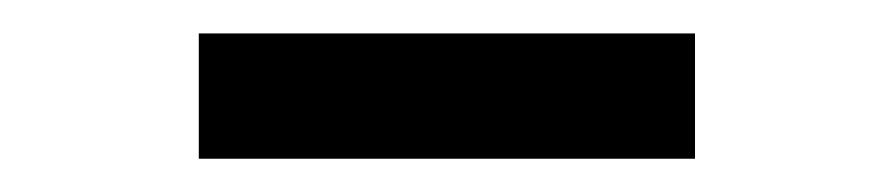

<svg xmlns="http://www.w3.org/2000/svg" viewBox="-20 -697 540 116"><path d="M100.1 -601.1V-676.8H399.9V-601.1Z"/></svg>

Font: TASA Orbiter Text SemiBold
Style: Regular
Weight: 600
Designer: Weizhong Zhang
Version: Version 1.000;Glyphs 3.1.2 (3151)